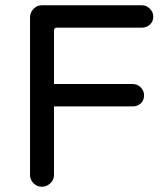

<svg xmlns="http://www.w3.org/2000/svg" viewBox="-20 -732 634 729"><path d="M139 -23Q120 -23 107 -36.5Q94 -50 94 -68V-666Q94 -684 107 -698Q120 -712 139 -712H519Q536 -712 549 -699Q562 -686 562 -669Q562 -650 549 -638.5Q536 -627 519 -627H196Q185 -627 185 -615V-413H484Q502 -413 514.5 -400Q527 -387 527 -370Q527 -351 514.5 -339.5Q502 -328 484 -328H185V-68Q185 -49 171 -36Q157 -23 139 -23Z"/></svg>

Font: Huninn
Style: Regular
Weight: 400
Designer: justfont
Foundry: justfont
Version: Version 1.003